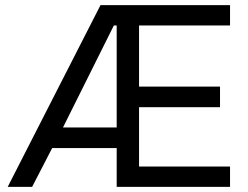

<svg xmlns="http://www.w3.org/2000/svg" viewBox="-20 -727 963 747"><path d="M10 0 371 -707H875V-628H521V-390H836V-310H521V-79H875V0H434V-151H183L105 0ZM225 -231H434V-628H423Z"/></svg>

Font: Onest
Style: Regular
Weight: 400
Designer: Dmitri Voloshin, Andrey Kudryavtsev
Foundry: Dmitri Voloshin, Andrey Kudryavtsev
Version: Version 1.000;gftools[0.9.33]